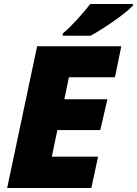

<svg xmlns="http://www.w3.org/2000/svg" viewBox="-20 -947 690 967"><path d="M296 -767H436C498 -800 621 -884 650 -920V-927H435C397 -879 342 -816 296 -778ZM16 0H440L474 -158H241L269 -292H485L521 -447H304L327 -558H559L591 -714H167Z"/></svg>

Font: Noto Sans UI Black
Style: Italic
Weight: 900
Italic angle: -372°
Designer: Monotype Design Team
Foundry: Monotype Imaging Inc.
Version: Version 1.901